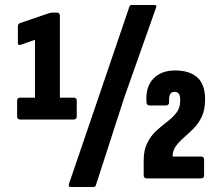

<svg xmlns="http://www.w3.org/2000/svg" viewBox="-20 -709 881 763"><path d="M61 -234Q48 -234 48 -246V-309Q48 -321 61 -321H119V-551L62 -531Q51 -528 51 -538V-603Q51 -614 59 -617L173 -656Q183 -659 190 -659H205Q218 -659 218 -646V-321H272Q285 -321 285 -309V-246Q285 -234 272 -234ZM260 34Q251 34 254 22L379 -344L494 -682Q496 -689 503 -689H594Q605 -689 600 -678L474 -322L361 27Q359 34 352 34ZM564 0Q551 0 551 -12V-71Q551 -113 565.5 -141.5Q580 -170 601.5 -189.5Q623 -209 644.5 -225.5Q666 -242 681 -261Q696 -280 696 -307V-314Q696 -344 674 -344Q661 -344 656 -334.5Q651 -325 652 -303Q652 -290 639 -290H575Q563 -290 562 -303Q558 -364 589.5 -396.5Q621 -429 676 -429Q733 -429 764 -401.5Q795 -374 795 -314Q795 -273 782 -245.5Q769 -218 749.5 -198.5Q730 -179 711 -162.5Q692 -146 679 -128.5Q666 -111 666 -87H779Q791 -87 791 -75V-12Q791 0 779 0Z"/></svg>

Font: Sofia Sans Extra Condensed ExtraBold
Style: Regular
Weight: 800
Designer: Botio Nikoltchev, Ani Petrova
Foundry: lettersoup
Version: Version 4.101; ttfautohint (v1.8.4.7-5d5b)